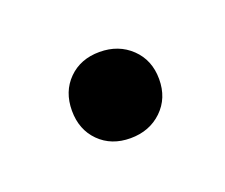

<svg xmlns="http://www.w3.org/2000/svg" viewBox="-36 -417 211 180"><g transform="rotate(-20 69.5 -327.0)"><path d="M29 -327Q29 -346 41 -358Q53 -370 72 -370Q91 -370 103.5 -358Q116 -346 116 -327Q116 -308 103.5 -296Q91 -284 72 -284Q53 -284 41 -296Q29 -308 29 -327Z"/></g></svg>

Font: Moniqa Narrow Heading
Style: Bold
Weight: 700
Width: 4
Designer: Rajesh Rajput
Foundry: Rajesh Rajput
Version: Version 1.000